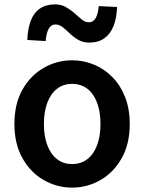

<svg xmlns="http://www.w3.org/2000/svg" viewBox="-20 -845 660 879"><path d="M310 14Q241 14 180.5 -20.5Q120 -55 83 -120.5Q46 -186 46 -277Q46 -370 83 -435Q120 -500 180.5 -534.5Q241 -569 310 -569Q362 -569 409.5 -549.5Q457 -530 494 -492.5Q531 -455 552.5 -401Q574 -347 574 -277Q574 -186 537 -120.5Q500 -55 439.5 -20.5Q379 14 310 14ZM310 -94Q351 -94 380 -116.5Q409 -139 424.5 -180.5Q440 -222 440 -277Q440 -333 424.5 -374.5Q409 -416 380 -438.5Q351 -461 310 -461Q270 -461 241 -438.5Q212 -416 196.5 -374.5Q181 -333 181 -277Q181 -222 196.5 -180.5Q212 -139 241 -116.5Q270 -94 310 -94ZM388 -650Q360 -650 338.5 -662.5Q317 -675 300 -691.5Q283 -708 267 -720.5Q251 -733 234 -733Q214 -733 203 -713.5Q192 -694 189 -657L105 -662Q107 -714 121 -750.5Q135 -787 163 -806Q191 -825 232 -825Q260 -825 282 -812.5Q304 -800 321.5 -784Q339 -768 354.5 -755.5Q370 -743 387 -743Q407 -743 418 -762Q429 -781 432 -817L516 -813Q514 -761 499.5 -725Q485 -689 457.5 -669.5Q430 -650 388 -650Z"/></svg>

Font: Noto Sans TC SemiBold
Style: Regular
Weight: 600
Designer: Ryoko NISHIZUKA  (kana, bopomofo & ideographs); Paul D. Hunt (Latin, Greek & Cyrillic); Sandoll Communications , Soo-you
Foundry: Adobe
Version: Version 2.004-H2;hotconv 1.0.118;makeotfexe 2.5.65603